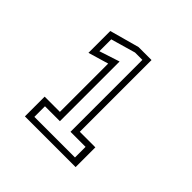

<svg xmlns="http://www.w3.org/2000/svg" viewBox="-95 -769 423 423"><g transform="rotate(45 116.5 -557.5)"><path d="M37.5 -415V-476.5H85V-627L37.5 -613V-681L106.5 -700H147V-476.5H195.5V-415ZM53 -429H179.5V-462H132.5V-686H109.5L52 -669.5V-632.5L99.5 -648V-462H53Z"/></g></svg>

Font: Tourney Light
Style: Regular
Weight: 300
Version: Version 1.015